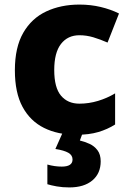

<svg xmlns="http://www.w3.org/2000/svg" viewBox="-20 -579 567 839"><path d="M314 10Q233 10 172.5 -20Q112 -50 78.5 -112Q45 -174 45 -272Q45 -372 81.5 -435.5Q118 -499 182 -529Q246 -559 327 -559Q376 -559 420 -548.5Q464 -538 500 -520L450 -393Q418 -407 388 -416Q358 -425 327 -425Q276 -425 246.5 -387Q217 -349 217 -273Q217 -196 246.5 -161Q276 -126 327 -126Q368 -126 408 -138Q448 -150 483 -171V-35Q450 -14 409.5 -2Q369 10 314 10ZM420 126Q420 179 383.5 209.5Q347 240 283 240Q253 240 228 235.5Q203 231 187 226V140Q219 149 250 149Q297 149 297 118Q297 99 278.5 88.5Q260 78 222 72L254 0H342L329 35Q350 40 371 49.5Q392 59 406 77.5Q420 96 420 126Z"/></svg>

Font: Noto Sans Lao Looped ExtraBold
Style: Regular
Weight: 800
Designer: Mark Frömberg, Ben Mitchell
Foundry: The Fontpad Ltd
Version: Version 1.002; ttfautohint (v1.8.4.7-5d5b)